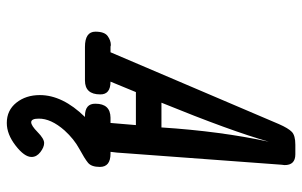

<svg xmlns="http://www.w3.org/2000/svg" viewBox="-182 -477 889 565"><g transform="rotate(90 262.5 -194.5)"><path d="M73.2 -30.8Q73.2 -57.6 86.2 -66.9Q99.1 -76.2 112.8 -76.2L117.2 -75.2H133.8L345.2 -570.8Q357.4 -598.6 368.2 -608.9Q378.9 -619.1 405.8 -619.1H434.1Q466.3 -619.1 465.8 -586.9Q465.8 -585.9 465.3 -583Q464.8 -580.1 464.8 -579.1L431.2 -124Q429.2 -89.8 426.8 -75.2H432.1Q471.2 -75.2 471.2 -43.9Q471.2 -19 459 -9Q446.8 1 418 16.6Q389.2 32.2 363.8 60.1Q328.6 100.1 329.1 136.2Q329.1 158.2 339.8 158.2Q349.6 158.2 368.9 139.2Q388.2 120.1 400.9 120.1Q413.1 120.1 427.5 131.1Q441.9 142.1 441.9 157.2Q441.9 178.2 408.4 204.1Q375 230 341.8 230Q304.7 230 282.2 201.9Q259.8 173.8 259.8 132.8Q259.8 65.9 324.2 0H321.8Q284.7 0 285.2 -30.8Q285.2 -74.7 326.2 -75.2H341.8L348.1 -149.9H251L220.2 -75.2Q258.3 -75.2 257.8 -44.9Q257.8 0 216.8 0H118.2Q73.2 0 73.2 -30.8ZM282.2 -225.1H355Q366.2 -397.9 397 -541Q366.2 -431.2 282.2 -225.1Z"/></g></svg>

Font: CMU Typewriter Text
Style: BoldItalic
Weight: 700
Italic angle: -14.04°
Version: Version 0.7.0